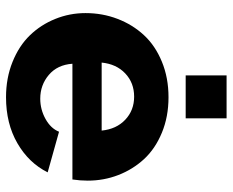

<svg xmlns="http://www.w3.org/2000/svg" viewBox="-88 -682 780 644"><g transform="rotate(90 302.0 -360.0)"><path d="M232.9 -592.8V-730H377V-592.8ZM306.2 9.8Q241.7 9.8 187.7 -12Q133.8 -33.7 98.4 -70.3Q63 -106.9 43.5 -155.3Q23.9 -203.6 23.9 -256.8Q23.9 -313.5 43.2 -364Q62.5 -414.6 97.7 -452.6Q132.8 -490.7 186.8 -512.9Q240.7 -535.2 306.2 -535.2Q371.6 -535.2 425.3 -512.9Q479 -490.7 513.7 -453.1Q548.3 -415.5 567.1 -366.9Q585.9 -318.4 585.9 -264.2Q585.9 -239.3 582 -212.9H193.8Q197.3 -162.6 231.2 -133.8Q265.1 -105 311 -105Q347.2 -105 378.9 -122.6Q410.6 -140.1 421.9 -168L558.1 -129.9Q526.4 -66.4 460.4 -28.3Q394.5 9.8 306.2 9.8ZM189.9 -311H418Q413.1 -360.4 381.6 -390.1Q350.1 -419.9 304.2 -419.9Q257.8 -419.9 226.3 -390.1Q194.8 -360.4 189.9 -311Z"/></g></svg>

Font: Rawline ExtraBold
Style: Regular
Weight: 800
Designer: Matt McInerney, Pablo Impallari, Rodrigo Fuenzalida
Foundry: Matt McInerney, Pablo Impallari, Rodrigo Fuenzalida
Version: Version 4.020;PS 004.020;hotconv 1.0.88;makeotf.lib2.5.64775